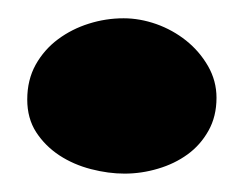

<svg xmlns="http://www.w3.org/2000/svg" viewBox="-20 -103 267 210"><path d="M216.8 3.9Q216.8 24.4 208 40Q199.2 55.7 185.1 65.9Q170.9 76.2 152.8 81.5Q134.8 86.9 116.2 86.9Q98.6 86.9 79.6 82Q60.5 77.1 44.9 66.9Q29.3 56.6 19.5 41.5Q9.8 26.4 9.8 5.9Q9.8 -15.6 19 -32.2Q28.3 -48.8 43.5 -60.1Q58.6 -71.3 77.1 -77.1Q95.7 -83 115.2 -83Q132.8 -83 150.9 -76.7Q168.9 -70.3 183.6 -58.6Q198.2 -46.9 207.5 -30.8Q216.8 -14.6 216.8 3.9Z"/></svg>

Font: Fontdiner Swanky
Style: Regular
Weight: 400
Designer: Font Diner, Inc
Foundry: Font Diner, Inc
Version: Version 1.000